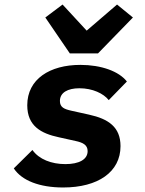

<svg xmlns="http://www.w3.org/2000/svg" viewBox="-20 -814 640 846"><path d="M258.2 12.1C411.9 12.1 511 -56.1 511 -170.1C511 -253.9 458.1 -290.1 372.2 -308.9L295.1 -326C263.1 -333.1 244 -340.9 244 -369C244 -405.9 278.1 -425.1 329.9 -425.1C388.1 -425.1 436.1 -402 459.2 -372.9L539.1 -454.9C503.9 -500 426.1 -528.1 334.2 -528.1C199.9 -528.1 100.1 -465.9 100.1 -350.1C100.1 -258.9 160.9 -225.9 239 -209.2L312.9 -192.8C344.1 -186.1 366.1 -176.1 366.1 -148.1C366.1 -111.2 328.1 -90.9 268.1 -90.9C207 -90.9 152 -111.9 122.9 -153.1L40.8 -72.1C76 -18.1 154.8 12.1 258.2 12.1ZM179.7 -736.9 287.6 -578.8H411.9L565.7 -736.9L495.7 -794L361.9 -679L255.7 -794Z"/></svg>

Font: Margiela Mono Italic Bold It
Style: Regular
Weight: 700
Designer: Mike Abbink, Paul van der Laan, Pieter van Rosmalen
Foundry: Bold Monday
Version: Version 2.003 2021